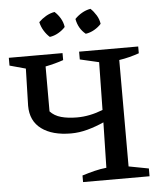

<svg xmlns="http://www.w3.org/2000/svg" viewBox="-58 -908 802 958"><g transform="rotate(-5 343.5 -429.0)"><path d="M319 0V-33Q351 -43 381 -50.5Q411 -58 441 -61L446 -288Q406 -270 364 -258.5Q322 -247 281 -247Q187 -247 133 -287Q79 -327 79 -403L84 -589L4 -611V-650H273V-615Q253 -608 230.5 -602Q208 -596 183 -591V-366Q204 -343 238 -333.5Q272 -324 318 -324Q381 -324 447 -350L451 -589L356 -611V-650H652V-616Q629 -608 604 -601.5Q579 -595 552 -591V-58L652 -39V0ZM251 -858Q268 -843 280 -822.5Q292 -802 295 -779Q281 -763 260 -751Q239 -739 217 -736Q201 -750 188.5 -770.5Q176 -791 171 -814Q187 -830 207.5 -842Q228 -854 251 -858ZM431 -858Q447 -843 459.5 -822.5Q472 -802 475 -779Q461 -763 440 -751Q419 -739 397 -736Q361 -765 352 -814Q367 -830 387.5 -842Q408 -854 431 -858Z"/></g></svg>

Font: Piazzolla Medium
Style: Regular
Weight: 500
Designer: Juan Pablo del Peral
Foundry: Huerta Tipografica
Version: Version 1.330